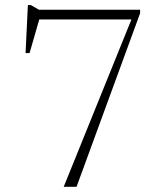

<svg xmlns="http://www.w3.org/2000/svg" viewBox="-20 -720 624 740"><path d="M114.5 -645 137.5 -666.5 94 -515.5H78.5L87.5 -700.5H99L130 -682.5H520V-669L275 0H225.5L496.5 -669.5L501 -645Z"/></svg>

Font: Newsreader ExtraLight
Style: Regular
Weight: 250
Designer: Hugues Gentile
Foundry: Production Type
Version: Version 1.003